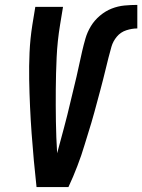

<svg xmlns="http://www.w3.org/2000/svg" viewBox="-20 -763 580 783"><path d="M129 0Q123 -54 118 -108.5Q113 -163 109 -218Q105 -273 102.5 -328Q100 -383 99 -438Q98 -493 100.5 -549Q103 -605 112 -662L124 -735H237L225 -662Q214 -595 211 -529.5Q208 -464 207.5 -398.5Q207 -333 208 -268Q209 -203 213 -138Q220 -164 227 -190Q234 -216 241 -242Q248 -268 254.5 -294Q261 -320 267 -346Q273 -372 279.5 -398Q286 -424 292 -450Q298 -476 303.5 -502Q309 -528 315 -554Q321 -580 328.5 -606Q336 -632 350.5 -656Q365 -680 387.5 -699Q410 -718 435.5 -728Q461 -738 487.5 -740.5Q514 -743 540 -743V-647Q518 -647 495 -639.5Q472 -632 456.5 -613.5Q441 -595 434.5 -572.5Q428 -550 422.5 -528Q417 -506 411.5 -483.5Q406 -461 400.5 -439Q395 -417 389 -395Q383 -373 377 -350.5Q371 -328 365 -306Q359 -284 352.5 -262Q346 -240 339 -218Q332 -196 325.5 -174Q319 -152 311.5 -130Q304 -108 295.5 -86Q287 -64 278 -42.5Q269 -21 259 0Z"/></svg>

Font: Iosevka Term Curly
Style: Bold Italic
Weight: 700
Italic angle: -9°
Designer: Belleve Invis
Foundry: Belleve Invis
Version: Version 32.3.0